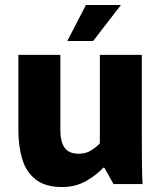

<svg xmlns="http://www.w3.org/2000/svg" viewBox="-20 -741 646 773"><path d="M230 12Q162 12 123.5 -18.5Q85 -49 69.5 -100.5Q54 -152 54 -216V-520H223V-217Q223 -171 240 -146.5Q257 -122 297 -122Q325 -122 346 -135Q367 -148 382 -164V-520H551V-173Q551 -123 551.5 -80Q552 -37 554 0H437L400 -66H396Q371 -38 328 -13Q285 12 230 12ZM251 -576 326 -721H467L355 -576Z"/></svg>

Font: Murecho
Style: Bold
Weight: 700
Designer: Neil Summerour
Foundry: Positype
Version: Version 1.010; ttfautohint (v1.8.3)